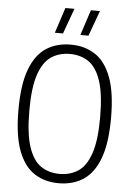

<svg xmlns="http://www.w3.org/2000/svg" viewBox="-62 -991 722 1046"><g transform="rotate(5 299.0 -468.0)"><path d="M299 9Q222 9 165.2 -28Q108.5 -65 77.2 -148.2Q46 -231.5 46 -370Q46 -508.5 77.2 -591.8Q108.5 -675 165.2 -712Q222 -749 299 -749Q376 -749 433 -712Q490 -675 521.2 -591.8Q552.5 -508.5 552.5 -370Q552.5 -231.5 521.2 -148.2Q490 -65 433 -28Q376 9 299 9ZM299 -42Q358 -42 401.5 -71.2Q445 -100.5 469 -171.5Q493 -242.5 493 -367.5Q493 -495 469 -567Q445 -639 401.5 -668.5Q358 -698 299 -698Q240.5 -698 197 -668.8Q153.5 -639.5 129.5 -568.5Q105.5 -497.5 105.5 -372.5Q105.5 -245 129.5 -173Q153.5 -101 197 -71.5Q240.5 -42 299 -42ZM346.5 -806 392 -945H441.5L391 -806ZM207 -806 252.5 -945H302L251.5 -806Z"/></g></svg>

Font: Encode Sans Condensed Condensed Light
Style: Regular
Weight: 300
Width: 3
Designer: Multiple Designers
Foundry: Impallari Type
Version: Version 3.000; ttfautohint (v1.8.3) -l 8 -r 50 -G 200 -x 14 